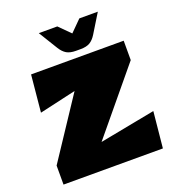

<svg xmlns="http://www.w3.org/2000/svg" viewBox="-143 -906 915 1015"><g transform="rotate(-20 314.5 -398.5)"><path d="M344 -642H370Q403 -642 422.5 -653.5Q442 -665 458 -691L523 -797H419L357 -735L295 -797H191L256 -691Q272 -665 291.5 -653.5Q311 -642 344 -642ZM40 0V-107L264 -445L58 -398L78 -606H599V-497L306 -143L619 -203L599 0Z"/></g></svg>

Font: Wendy One
Style: Regular
Weight: 400
Designer: Alejandro Inler
Foundry: Alejandro Inler
Version: 1.001